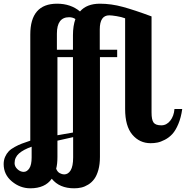

<svg xmlns="http://www.w3.org/2000/svg" viewBox="-117 -769 1006 1039"><path d="M46.9 250Q-7.8 250 -52.5 212.9Q-97.2 175.8 -97.2 119.1Q-97.2 97.7 -89.4 79.8Q-81.5 62 -69.8 49.8Q-58.1 37.6 -37.6 26.4Q-17.1 15.1 1 8.3Q19 1.5 46.9 -7.8V-582Q46.9 -749 191.9 -749Q265.6 -749 315.9 -707Q352.5 -749 423.8 -749Q484.4 -749 547.9 -731.7Q611.3 -714.4 703.1 -680.2V-160.2Q703.1 -120.6 714.1 -105.7Q725.1 -90.8 755.9 -90.8Q784.7 -90.8 804.4 -116Q824.2 -141.1 827.1 -179.2H869.1Q862.8 -132.8 847.9 -97.7Q833 -62.5 815.4 -43.5Q797.9 -24.4 775.1 -12.7Q752.4 -1 734.9 2.4Q717.3 5.9 698.2 5.9Q638.2 5.9 599.1 -40.3Q560.1 -86.4 560.1 -179.2V-669.9Q541 -677.2 514.2 -681.6Q487.3 -686 474.1 -686Q422.9 -686 422.9 -609.9V-500H517.1V-460H423.8V80.1Q423.8 120.1 415.3 150.6Q406.7 181.2 393.1 199.7Q379.4 218.3 360.4 230Q341.3 241.7 323 245.8Q304.7 250 284.2 250Q204.6 250 163.1 198.2Q127 250 46.9 250ZM193.8 -460V-37.1L277.8 -51.8V-460ZM187 144Q193.4 161.1 206.3 168Q219.2 174.8 230 174.8Q252 174.8 265.4 152.6Q278.8 130.4 278.8 83V-26.9L193.8 -7.8V80.1Q193.8 118.7 187 144ZM277.8 -500V-579.1Q277.8 -628.9 291 -666Q276.4 -675.8 256.8 -675.8Q190.9 -675.8 190.9 -586.9V-500ZM-38.1 113.8Q-38.1 132.3 -22.5 146.7Q-6.8 161.1 11.2 161.1Q28.8 161.1 41.5 142.3Q54.2 123.5 54.2 83V24.9Q9.8 40.5 -14.2 61.5Q-38.1 82.5 -38.1 113.8Z"/></svg>

Font: Lobster Two
Style: Bold
Weight: 700
Designer: Pablo Impallari
Foundry: Pablo Impallari. www.impallari.com
Version: Version 1.006